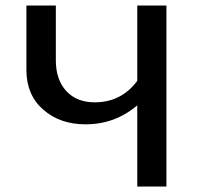

<svg xmlns="http://www.w3.org/2000/svg" viewBox="-20 -678 725 698"><path d="M479 -658H585V0H479V-295Q398 -226 291 -226Q198 -226 137 -279.5Q76 -333 76 -424V-658H183V-459Q183 -388 221 -347Q259 -306 324 -306Q421 -306 479 -384Z"/></svg>

Font: EauTestText Semibold
Style: Regular
Weight: 600
Designer: Christian Thalmann (Catharsis Fonts)
Version: Version 0.001;PS 000.001;hotconv 1.0.88;makeotf.lib2.5.64775